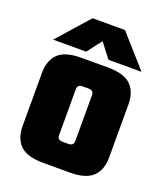

<svg xmlns="http://www.w3.org/2000/svg" viewBox="-128 -769 737 857"><g transform="rotate(20 240.5 -341.0)"><path d="M177 -499H304Q380 -499 413 -467Q446 -435 446 -375V-124Q446 -64 413 -32Q380 0 304 0H177Q101 0 68 -32Q35 -64 35 -124V-375Q35 -435 68 -467Q101 -499 177 -499ZM279 -140V-359Q279 -381 254 -381H227Q202 -381 202 -359V-140Q202 -118 227 -118H254Q279 -118 279 -140ZM241 -601 188 -532H31L164 -682H318L451 -532H294Z"/></g></svg>

Font: Teko
Style: Bold
Weight: 700
Designer: Manushi Parikh, Jonny Pinhorn
Foundry: Indian Type Foundry
Version: Version 1.106;PS 1.0;hotconv 1.0.78;makeotf.lib2.5.61930; tt